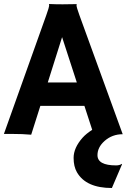

<svg xmlns="http://www.w3.org/2000/svg" viewBox="-25 -671 635 962"><path d="M131.3 3.9Q89.4 0 33.2 0H-5.4L207 -595.2Q221.2 -635.3 221.2 -641.8Q221.2 -648.4 220.7 -649.9L221.2 -650.9Q252.9 -649.4 288.6 -649.4Q317.9 -649.4 358.9 -650.4L359.4 -649.4Q358.4 -647.5 358.4 -644Q358.4 -634.8 373 -594.7L589.8 1.5Q537.1 1.5 499 35.2Q463.4 66.9 463.4 106.4Q463.4 157.7 556.6 157.7Q574.7 157.7 585.4 149.9L586.4 152.3L535.6 271Q405.8 271 360.4 191.9Q343.8 163.1 343.8 120.1Q343.8 69.8 388.7 19Q407.2 -1.5 437 -20.5L397.9 -140.6H177.2ZM359.9 -257.8 286.1 -484.9 214.4 -257.8Z"/></svg>

Font: Hammersmith One
Style: Regular
Weight: 400
Designer: Nicole Fally
Foundry: Nicole Fally
Version: Version 1.003